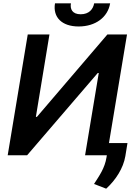

<svg xmlns="http://www.w3.org/2000/svg" viewBox="-20 -935 788 1156"><path d="M147 -727.3 26.3 0H143.1L568.5 -495.4H574.6L492.2 0H623.2L621.4 11.7C610.8 78.1 577.8 123.2 546.2 172.6L619.3 201C675.8 149.9 722.7 77.8 734.7 5L747.5 -73.5H636L744.7 -727.3H626.4L202.4 -231.5H196L277.7 -727.3ZM311.1 -914.8C297.2 -831.7 351.9 -775.6 453.5 -775.6C555.8 -775.6 629.3 -831.7 643.1 -914.8H546.9C540.8 -880 516.3 -849.1 465.9 -849.1C415.1 -849.1 400.9 -880.7 407 -914.8Z"/></svg>

Font: Margiela Sans Semi Bold
Style: Italic
Weight: 600
Italic angle: -9.39999°
Designer: Stefan Endress, Andreas Faust
Version: Version 1.100;FEAKit 1.0